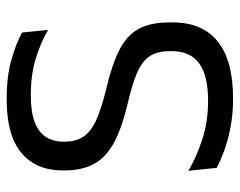

<svg xmlns="http://www.w3.org/2000/svg" viewBox="-90 -600 702 561"><g transform="rotate(-90 260.5 -319.0)"><path d="M253.5 11.5Q207.5 11.5 169.2 4Q131 -3.5 101 -14.5Q71 -25.5 51 -36.5L42.5 -119Q81 -96 133.2 -78.8Q185.5 -61.5 247 -61.5Q321 -61.5 356.5 -87.8Q392 -114 392 -166.5V-174.5Q392 -209 378 -231Q364 -253 330.8 -268Q297.5 -283 240.5 -296Q168.5 -313 125.2 -336.2Q82 -359.5 62.8 -394.5Q43.5 -429.5 43.5 -481.5V-486Q43.5 -564.5 95 -607.2Q146.5 -650 251 -650Q319.5 -650 367.8 -636Q416 -622 446.5 -605L454 -529Q418.5 -550 371.2 -564.8Q324 -579.5 263 -579.5Q214.5 -579.5 184.5 -568Q154.5 -556.5 141 -535Q127.5 -513.5 127.5 -483V-481Q127.5 -450 140.8 -428Q154 -406 187.2 -390Q220.5 -374 282 -359Q352.5 -342.5 395 -321Q437.5 -299.5 456.8 -265Q476 -230.5 476 -175V-164.5Q476 -78 420.2 -33.2Q364.5 11.5 253.5 11.5Z"/></g></svg>

Font: Anek Telugu
Style: Regular
Weight: 400
Designer: Omkar Bhoir (Telugu), Yesha Goshar (Latin)
Foundry: Ek Type
Version: Version 1.003